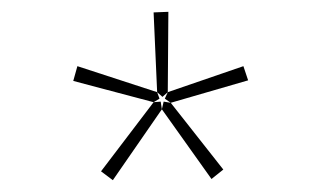

<svg xmlns="http://www.w3.org/2000/svg" viewBox="-20 -782 545 325"><path d="M338 -479 254 -597 257 -610 269 -608 358 -495ZM171 -477 151 -492 240 -609 252 -610 254 -597ZM240 -609 104 -645 111 -670 246 -626 250 -615ZM255 -618 246 -626 240 -761 265 -762 264 -626ZM269 -608 259 -615 264 -626 392 -670 400 -646Z"/></svg>

Font: Bitter Thin
Style: Regular
Weight: 100
Designer: Sol Matas, and Bitter project Authors
Foundry: Sol Matas
Version: Version 2.002